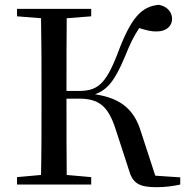

<svg xmlns="http://www.w3.org/2000/svg" viewBox="-20 -769 780 800"><path d="M516 -64C532 -5 559 11 633 11C671 11 703 6 731 0V-30L627 -37L566 -224C540 -308 487 -360 376 -376C427 -395 458 -431 501 -534C522 -587 538 -619 560 -652C589 -643 612 -637 633 -638C676 -638 697 -663 697 -690C697 -718 678 -742 642 -749C569 -742 526 -696 470 -546C419 -413 383 -390 306 -390H257C257 -496 257 -596 258 -693L360 -701V-732H51V-701L151 -693C153 -593 153 -493 153 -392V-339C153 -239 153 -138 151 -40L51 -31V0H360V-31L258 -40C257 -139 257 -239 257 -358H309C391 -358 430 -328 461 -233Z"/></svg>

Font: Noto Serif CJK SC Medium
Style: Regular
Weight: 500
Designer: Ryoko NISHIZUKA 西塚涼子 (kana & ideographs); Frank Grießhammer (Latin, Greek & Cyrillic); Wenlong ZHANG 张文龙 (bopomofo); San
Foundry: Adobe
Version: Version 2.001;hotconv 1.1.0;makeotfexe 2.6.0